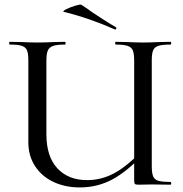

<svg xmlns="http://www.w3.org/2000/svg" viewBox="-20 -808 801 840"><path d="M486 -613Q484 -613 484 -619Q484 -625 486 -625L536 -624Q580 -622 606 -622Q633 -622 675 -624L726 -625Q729 -625 729 -619Q729 -613 726 -613Q690 -613 673 -607.5Q656 -602 650 -588Q644 -574 644 -544V-81Q644 -51 650 -36.5Q656 -22 673 -17Q690 -12 726 -12Q729 -12 729 -6Q729 0 726 0L644 -1L586 0Q574 0 570.5 -3Q567 -6 567 -19V-542Q567 -572 561.5 -586.5Q556 -601 539 -607Q522 -613 486 -613ZM329 12Q265 12 214 -12Q163 -36 133.5 -81Q104 -126 104 -186V-544Q104 -574 98 -588Q92 -602 75.5 -607.5Q59 -613 23 -613Q20 -613 20 -619Q20 -625 23 -625L73 -624Q117 -622 143 -622Q172 -622 216 -624L264 -625Q267 -625 267 -619Q267 -613 264 -613Q229 -613 212 -607Q195 -601 189 -586.5Q183 -572 183 -542V-221Q183 -123 231 -71.5Q279 -20 361 -20Q423 -20 478.5 -49.5Q534 -79 601 -148L613 -139Q538 -59 472.5 -23.5Q407 12 329 12ZM260 -756Q251 -758 268.5 -767Q286 -776 309 -783Q332 -790 336 -787Q360 -772 384 -754Q394 -748 425.5 -727Q457 -706 487 -689Q489 -688 489 -685Q489 -682 487 -680Q485 -678 483 -679Q370 -729 260 -756Z"/></svg>

Font: Cormorant Infant Medium
Style: Regular
Weight: 500
Designer: Christian Thalmann (Catharsis Fonts)
Foundry: Catharsis Fonts
Version: Version 4.000